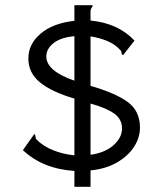

<svg xmlns="http://www.w3.org/2000/svg" viewBox="-20 -671 603 738"><path d="M266 47V-14Q144 -22 68 -94L112 -156Q116 -153 116.5 -146Q117 -139 120 -135Q147 -108 185.5 -93Q224 -78 266 -74V-292Q178 -318 133.5 -354.5Q89 -391 89 -446Q89 -502 136.5 -542Q184 -582 266 -591V-651H335Q336 -650 336 -648Q336 -646 332.5 -641.5Q329 -637 328 -630V-592Q434 -582 497 -515L453 -459Q447 -462 447 -468.5Q447 -475 441 -480Q422 -501 392 -513.5Q362 -526 328 -531V-341Q425 -313 471.5 -278.5Q518 -244 518 -181Q518 -142 495.5 -107Q473 -72 430.5 -47Q388 -22 328 -16V47ZM266 -361V-532Q213 -527 185.5 -505Q158 -483 158 -454Q158 -398 266 -361ZM328 -76Q384 -84 416.5 -113Q449 -142 449 -177Q449 -213 419 -234.5Q389 -256 328 -273Z"/></svg>

Font: Inconsolata SemiExpanded Thin
Style: Regular
Weight: 100
Width: 6
Monospace: yes
Designer: Raph Levien, Cyreal, Brenton Simpson
Foundry: Raph Levien, Cyreal, Google
Version: Version 3.100; ttfautohint (v1.8.4.7-5d5b)